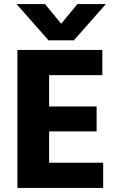

<svg xmlns="http://www.w3.org/2000/svg" viewBox="-20 -918 584 938"><path d="M123 0V-123H484V0ZM65 0V-674H220V0ZM123 -276V-398H452V-276ZM123 -551V-674H480V-551ZM217 -721H341L497 -898H358L279 -802L200 -898H61Z"/></svg>

Font: Hind Variable Light
Style: Regular
Weight: 300
Designer: Manushi Parikh, Satya Rajpurohit
Foundry: Indian Type Foundry
Version: Version 3.000